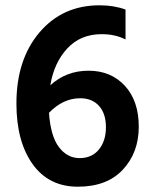

<svg xmlns="http://www.w3.org/2000/svg" viewBox="-20 -689 573 725"><path d="M283 -318Q218 -318 165 -263Q171 -175 202.5 -133.5Q234 -92 280.5 -92Q327 -92 353.5 -124.5Q380 -157 380 -208.5Q380 -260 354 -289Q328 -318 283 -318ZM42 -298Q42 -464 129 -566.5Q216 -669 356 -669Q410 -669 454 -653V-540Q415 -560 364 -560Q284 -560 234 -506Q184 -452 170 -367Q230 -422 314.5 -422Q399 -422 451.5 -365Q504 -308 504 -210.5Q504 -113 444 -48.5Q384 16 274 16Q164 16 103 -69.5Q42 -155 42 -298Z"/></svg>

Font: Hind Colombo SemiBold
Style: Regular
Weight: 600
Designer: Jyotish Sonowal, Aditi Pimprikar
Foundry: Indian Type Foundry
Version: Version 1.000;PS 1.0;hotconv 1.0.86;makeotf.lib2.5.63406; tt